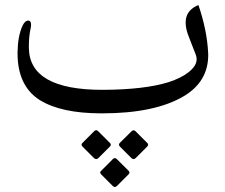

<svg xmlns="http://www.w3.org/2000/svg" viewBox="-20 -433 901 769"><path d="M495.1 265.1C497.6 262.7 498.5 260.3 498.5 257.8C498.5 255.9 497.6 253.9 495.6 251.5L447.8 204.1C445.3 201.7 442.4 200.2 439.9 200.2C437.5 200.2 435.1 201.2 432.6 203.6L384.8 251.5C382.3 253.4 381.3 255.4 381.3 257.8C381.3 260.7 383.3 263.7 386.7 267.1L431.2 311.5C434.1 314.5 437 315.9 439.9 315.9C442.9 315.9 445.8 314.5 449.2 311ZM569.8 153.8C572.3 151.4 573.2 148.9 573.2 146.5C573.2 144 572.3 142.1 570.3 140.1L522.5 92.3C520 89.8 517.1 88.9 514.6 88.9C512.2 88.9 509.8 89.8 507.3 92.3L459.5 139.6C457.5 142.1 456.5 144 456.5 146.5C456.5 148.9 458 151.9 461.4 155.3L505.9 199.7C508.8 202.6 511.7 204.1 514.6 204.1C518.1 204.1 521 202.6 524.4 199.2ZM420.4 153.8C422.9 151.4 423.8 148.9 423.8 146.5C423.8 144 422.9 142.1 420.9 140.1L373 92.3C370.6 89.8 367.7 88.4 365.2 88.4C362.8 88.4 359.9 89.8 357.4 92.3L309.6 140.1C307.6 142.1 306.6 144 306.6 146.5C306.6 148.9 308.1 151.9 311.5 155.3L356 199.7C358.9 202.6 361.8 204.1 365.2 204.1C368.7 204.1 371.6 202.6 375 199.2ZM385.7 21H388.7C529.8 21 639.2 -2 716.3 -47.9C781.2 -86.4 814 -141.6 814 -212.9C814 -216.3 814 -220.2 813.5 -224.1C810.5 -282.2 797.9 -344.7 774.9 -412.6L766.6 -409.2C737.8 -395 723.6 -373 723.6 -342.8C723.6 -329.6 726.1 -314.9 731.4 -298.8C734.9 -289.1 745.6 -260.7 764.2 -213.9C766.6 -207.5 767.6 -201.7 767.6 -195.8C767.6 -177.7 756.3 -160.2 734.4 -143.1C714.8 -127.9 688.5 -114.7 655.3 -104C591.3 -84 503.4 -73.7 391.6 -73.2H390.1C196.3 -73.2 98.1 -128.4 95.7 -239.3V-250C95.7 -273.9 97.7 -295.4 101.6 -314C103.5 -322.3 104.5 -328.6 104.5 -334C104.5 -344.2 101.1 -349.6 94.7 -350.6H93.3C84 -350.6 76.2 -343.3 69.3 -328.1C57.1 -300.3 50.8 -265.1 50.3 -222.7V-219.7C50.3 -132.8 79.6 -70.8 137.7 -33.2C194.8 2.9 277.8 21 385.7 21Z"/></svg>

Font: Gandom
Style: Regular
Weight: 400
Foundry: DejaVu fonts team - Redesigned by Saber Rastikerdar - Based on Samim Font
Version: Version 0.8